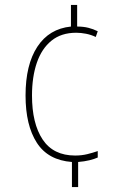

<svg xmlns="http://www.w3.org/2000/svg" viewBox="-20 -744 499 774"><path d="M291 -637Q316 -637 336 -632Q356 -627 374 -618L366 -595Q347 -604 326.5 -608Q306 -612 287 -612Q227 -612 187.5 -580Q148 -548 128.5 -491Q109 -434 109 -359Q109 -246 152 -181.5Q195 -117 283 -117Q309 -117 331.5 -122.5Q354 -128 374 -135V-109Q361 -103 340.5 -98Q320 -93 295 -91V10H270V-91Q174 -98 128.5 -168.5Q83 -239 83 -359Q83 -483 130.5 -555.5Q178 -628 266 -637V-724H291Z"/></svg>

Font: Noto Sans Georgian Condensed Thin
Style: Regular
Weight: 100
Width: 3
Designer: Monotype Design Team, Akaki Razmadze
Foundry: Google LLC
Version: Version 2.005; ttfautohint (v1.8.4.7-5d5b)